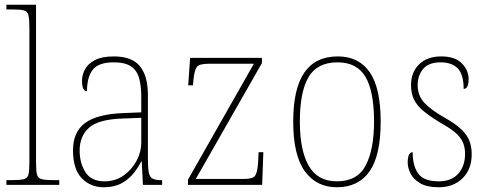

<svg xmlns="http://www.w3.org/2000/svg" viewBox="-20 -780 2057 810"><path d="M7 0V-20H27Q64 -20 80 -24Q96 -28 100 -43.5Q104 -59 104 -94V-662Q104 -699 100 -715.5Q96 -732 81.5 -736Q67 -740 37 -740H7V-760H132V-94Q132 -59 136 -43.5Q140 -28 156.5 -24Q173 -20 209 -20H230V0Z M418 10Q362 10 325 -28Q288 -66 288 -146Q288 -224 339.5 -261.5Q391 -299 501 -303L576 -306V-371Q576 -417 567 -450Q558 -483 532.5 -500Q507 -517 460 -517Q396 -517 371.5 -486Q347 -455 347 -395Q326 -395 326 -440Q326 -464 338.5 -487.5Q351 -511 380.5 -526.5Q410 -542 460 -542Q537 -542 570.5 -500.5Q604 -459 604 -379V-107Q604 -70 608 -51.5Q612 -33 623.5 -26.5Q635 -20 659 -20H664V0H583L578 -99H576Q564 -75 544 -49.5Q524 -24 493 -7Q462 10 418 10ZM421 -15Q466 -15 501 -39.5Q536 -64 556 -101.5Q576 -139 576 -178V-283L499 -280Q396 -277 356 -241.5Q316 -206 316 -145Q316 -92 340.5 -53.5Q365 -15 421 -15Z M773 0V-22L1051 -511H859Q820 -511 810 -497Q800 -483 796 -442L794 -420H774L782 -536H1085V-514L806 -25H1008Q1047 -25 1056.5 -39Q1066 -53 1069 -95L1071 -138H1091L1086 0Z M1401 10Q1315 10 1266 -57.5Q1217 -125 1217 -267Q1217 -406 1264 -474Q1311 -542 1405 -542Q1494 -542 1540 -475Q1586 -408 1586 -267Q1586 -124 1539 -57Q1492 10 1401 10ZM1401 -15Q1488 -15 1523 -82.5Q1558 -150 1558 -267Q1558 -394 1522 -455.5Q1486 -517 1404 -517Q1318 -517 1281.5 -454.5Q1245 -392 1245 -267Q1245 -146 1282.5 -80.5Q1320 -15 1401 -15Z M1831 10Q1781 10 1752.5 -7Q1724 -24 1712 -48Q1700 -72 1700 -94Q1700 -138 1721 -138Q1721 -80 1744.5 -47.5Q1768 -15 1831 -15Q1885 -15 1913.5 -47.5Q1942 -80 1942 -131Q1942 -154 1935 -174Q1928 -194 1908.5 -213.5Q1889 -233 1850 -255Q1799 -285 1769 -309.5Q1739 -334 1726.5 -360Q1714 -386 1714 -422Q1714 -475 1748 -508.5Q1782 -542 1841 -542Q1900 -542 1928.5 -512.5Q1957 -483 1957 -447Q1957 -405 1936 -405Q1936 -466 1911 -491.5Q1886 -517 1839 -517Q1788 -517 1765 -489Q1742 -461 1742 -421Q1742 -376 1771 -345.5Q1800 -315 1857 -283Q1903 -257 1927.5 -233Q1952 -209 1961 -184Q1970 -159 1970 -129Q1970 -66 1931.5 -28Q1893 10 1831 10Z"/></svg>

Font: Noto Serif Tamil SemiCondensed Thin
Style: Italic
Weight: 100
Width: 4
Italic angle: -12°
Designer: Indian Type Foundry, Tom Grace, and the Monotype Design Team
Foundry: Monotype Imaging Inc.
Version: Version 2.003; ttfautohint (v1.8.4.7-5d5b)